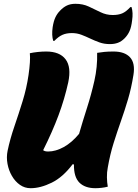

<svg xmlns="http://www.w3.org/2000/svg" viewBox="-20 -980 725 1010"><path d="M141 10Q110 10 85 -7.5Q60 -25 43 -54Q26 -83 19.5 -118Q13 -153 20 -187Q33 -249 55.5 -314.5Q78 -380 99 -448Q120 -516 130 -585Q141 -660 137 -700Q155 -704 178 -706.5Q201 -709 223 -709Q294 -709 325 -668Q356 -627 339 -547Q320 -460 288 -374Q256 -288 207 -190Q215 -183 233 -183Q273 -183 315.5 -206.5Q358 -230 396 -276Q415 -342 437.5 -412Q460 -482 476.5 -555Q493 -628 491 -702Q509 -705 529 -707Q549 -709 577 -709Q636 -709 664 -678.5Q692 -648 682 -586Q671 -517 653.5 -458Q636 -399 616 -342.5Q596 -286 577.5 -227Q559 -168 547 -99Q542 -74 542.5 -47Q543 -20 547 2Q532 6 514.5 8Q497 10 482 10Q427 10 397.5 -19.5Q368 -49 369 -115L362 -116Q311 -48 252 -19Q193 10 141 10ZM573 -901Q602 -901 622.5 -909.5Q643 -918 666 -943H672Q681 -913 675 -873Q671 -838 661.5 -816.5Q652 -795 635 -778Q619 -762 600.5 -755Q582 -748 558 -748Q528 -748 503 -757Q478 -766 455 -777Q432 -788 408.5 -797Q385 -806 358 -806Q329 -806 308 -796.5Q287 -787 266 -765H260Q251 -794 257 -837Q262 -869 271.5 -889Q281 -909 296 -924Q313 -942 332 -951Q351 -960 377 -960Q416 -960 447 -945.5Q478 -931 508.5 -916Q539 -901 573 -901Z"/></svg>

Font: Recursive Sn Csl St Blk
Style: Italic
Weight: 900
Italic angle: -15°
Version: Version 1.079;hotconv 1.0.112;makeotfexe 2.5.65598; ttfautoh